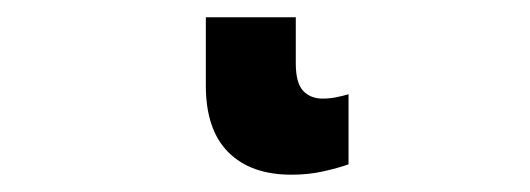

<svg xmlns="http://www.w3.org/2000/svg" viewBox="-20 34 613 222"><path d="M322 107Q322 130 330.5 139Q339 148 353 148Q361 148 368.5 146.5Q376 145 383 143V224Q372 228 354.5 232Q337 236 317 236Q270 236 244 210Q218 184 218 133V54H322Z"/></svg>

Font: Noto Sans Display Condensed
Style: Bold
Weight: 700
Width: 3
Designer: Monotype Design Team
Foundry: Monotype Imaging Inc.
Version: Version 2.003